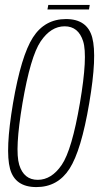

<svg xmlns="http://www.w3.org/2000/svg" viewBox="-20 -757 409 781"><path d="M128 4Q214.5 4 262.5 -70.2Q310.5 -144.5 343 -337.5Q375.5 -529 355.2 -604.2Q335 -679.5 248.5 -679.5Q162 -679.5 114 -604.8Q66 -530 33 -337.5Q0.5 -145 20.8 -70.5Q41 4 128 4ZM133.5 -25.5Q77 -25.5 58.2 -86.5Q39.5 -147.5 71.5 -337.5Q104 -527.5 145.5 -588.8Q187 -650 243 -650Q299 -650 318.2 -589Q337.5 -528 305 -337.5Q272.5 -147 231 -86.2Q189.5 -25.5 133.5 -25.5ZM173 -718.5H342L345 -737H176.5Z"/></svg>

Font: Anybody Condensed ExtraLight
Style: Italic
Weight: 250
Width: 3
Italic angle: -10°
Version: Version 1.113;gftools[0.9.25]